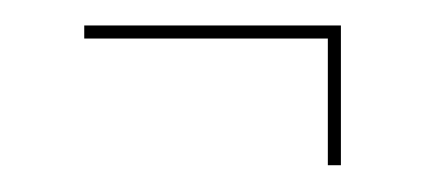

<svg xmlns="http://www.w3.org/2000/svg" viewBox="-20 -306 340 147"><path d="M231 -179.5V-276.5H44.5V-286.5H241V-179.5Z"/></svg>

Font: Imbue 100pt Light
Style: Regular
Weight: 300
Designer: Tyler Finck
Foundry: Etcetera Type Company
Version: Version 1.102; ttfautohint (v1.8.3)